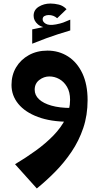

<svg xmlns="http://www.w3.org/2000/svg" viewBox="-20 -685 560 1085"><path d="M188 380 65 243Q127 206 183 165.5Q239 125 282.5 80Q326 35 351 -15Q376 -65 376 -121Q376 -165 358.5 -194.5Q341 -224 314.5 -238.5Q288 -253 259 -253Q228 -253 202 -233Q176 -213 176 -178Q176 -147 200.5 -124Q225 -101 271 -88Q317 -75 380 -75L368 3Q267 3 194.5 -24Q122 -51 83.5 -98Q45 -145 45 -205Q45 -261 71 -304.5Q97 -348 143 -373.5Q189 -399 248 -399Q313 -399 364.5 -366Q416 -333 445.5 -270.5Q475 -208 475 -119Q475 -34 450.5 38.5Q426 111 384 173Q342 235 291 286.5Q240 338 188 380ZM284 -521 266 -527Q218 -527 194 -547.5Q170 -568 170 -596Q170 -629 199 -647Q228 -665 265 -665Q288 -665 312.5 -659Q337 -653 356 -633L303 -582Q293 -591 281 -595.5Q269 -600 255 -600Q242 -600 231.5 -594.5Q221 -589 221 -576Q221 -561 239 -550.5Q257 -540 296 -547Q322 -552 337 -557.5Q352 -563 377 -574V-523ZM162 -438V-519Q205 -528 239 -535Q273 -542 306 -548Q339 -554 377 -560V-513Q337 -501 306 -491Q275 -481 242 -469Q209 -457 162 -438Z"/></svg>

Font: Marhey Medium
Style: Regular
Weight: 500
Designer: Nur Syamsi & Bustanul Arifin
Foundry: Namelatype
Version: Version 1.000